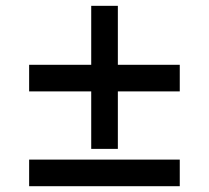

<svg xmlns="http://www.w3.org/2000/svg" viewBox="-20 -543 716 659"><path d="M293.1 -32V-229.3H80V-320.6H293.1V-523H384.5V-320.6H597V-229.3H384.5V-32ZM80 96.1V4.8H597V96.1Z"/></svg>

Font: Ancizar Serif Light
Style: Regular
Weight: 300
Designer: Cesar Puertas, Viviana Monsalve, Julian Moncada, Julian Prieto, Jose Castro, Felipe Aragon, Mariel Hernandez, Sara Alarc
Version: Version 8.100